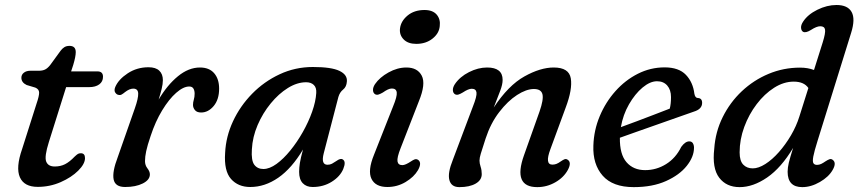

<svg xmlns="http://www.w3.org/2000/svg" viewBox="-20 -738 3434 768"><path d="M121.5 -387.5 86.5 -398Q65.5 -408 65.5 -427Q65.5 -439.5 75.5 -447.2Q85.5 -455 101.5 -455H135Q150 -455 160 -459.8Q170 -464.5 180.5 -477.5L222 -534.5Q228.5 -543.5 237 -549Q245.5 -554.5 258 -554.5Q283 -554.5 283 -529.5Q283 -512 273 -478.5L264.5 -452.5H369.5Q392 -452.5 392 -431Q392 -411.5 377 -400.5Q362 -389.5 337 -389.5H244.5L175.5 -170Q157 -111.5 164.8 -91.8Q172.5 -72 199 -72Q222 -72 240.2 -81.2Q258.5 -90.5 278.5 -111.5Q287.5 -120 292 -122.5Q296.5 -125 303.5 -125Q320 -125 320 -105.5Q320 -82.5 293 -55.5Q266 -28.5 222.8 -9.5Q179.5 9.5 131 9.5Q76.5 9.5 59.5 -29Q42.5 -67.5 68.5 -142L126.5 -324.5Q136.5 -353.5 136.5 -367.2Q136.5 -381 121.5 -387.5Z M454 -358.5Q446.5 -359.5 441 -367.8Q435.5 -376 441 -390Q454 -420.5 491 -444.8Q528 -469 574 -469Q603 -469 617.2 -455.2Q631.5 -441.5 631.5 -417.5Q631.5 -402 626.5 -381.8Q621.5 -361.5 614.5 -339.5Q649 -398 691.8 -433Q734.5 -468 780 -468Q817 -468 836.8 -445Q856.5 -422 856.5 -383.5Q856.5 -340 834.8 -314Q813 -288 784.5 -288Q767.5 -288 759.8 -297.5Q752 -307 752 -318.5Q752 -328.5 755.2 -339.2Q758.5 -350 758.5 -363.5Q758.5 -376 753.5 -384Q748.5 -392 737 -392Q713.5 -392 684.8 -366.8Q656 -341.5 628.8 -296.8Q601.5 -252 582.5 -194Q569.5 -156 564.8 -133.5Q560 -111 560 -93.5Q560 -77 569.8 -64.5Q579.5 -52 579.5 -40.5Q579.5 -18.5 551.2 -4.2Q523 10 480.5 10Q440.5 10 434.5 -20.5Q428.5 -51 451 -109.5L519.5 -305Q533.5 -345 532.8 -364.2Q532 -383.5 513 -383.5Q498 -383.5 480 -369.5Q473.5 -364 467 -360.2Q460.5 -356.5 454 -358.5Z M1275 -125Q1263 -79 1290 -79Q1300 -79 1308 -83.2Q1316 -87.5 1325.5 -94Q1342 -106 1350.5 -100.5Q1365.5 -92.5 1353 -62Q1340.5 -32 1307 -11Q1273.5 10 1230.5 10Q1205.5 10 1191 -5.2Q1176.5 -20.5 1176.5 -50.5Q1176.5 -67 1179.5 -86Q1182.5 -105 1192 -140Q1147 -64.5 1093.2 -27.2Q1039.5 10 981 10Q932.5 10 904 -22.2Q875.5 -54.5 880.5 -126.5Q883.5 -191.5 912 -252.8Q940.5 -314 988.5 -363Q1036.5 -412 1098.8 -441Q1161 -470 1231.5 -470Q1305.5 -470 1337.8 -454.5Q1370 -439 1367.5 -412Q1366 -390.5 1352.5 -379.8Q1339 -369 1333.5 -350ZM987.5 -140.5Q984.5 -96 997.2 -79Q1010 -62 1033.5 -62Q1058 -62 1086 -82.2Q1114 -102.5 1141.2 -136Q1168.5 -169.5 1191.2 -209.8Q1214 -250 1228.5 -291Q1243 -332 1245 -366Q1246.5 -387.5 1235.2 -398.2Q1224 -409 1204.5 -409Q1168.5 -409 1131.5 -386Q1094.5 -363 1062.8 -324.2Q1031 -285.5 1010.5 -237.8Q990 -190 987.5 -140.5Z M1645 -562.5Q1612 -562.5 1594.5 -580.5Q1577 -598.5 1580 -624Q1583.5 -653.5 1610.2 -675.8Q1637 -698 1678 -698Q1711 -698 1726.8 -679.5Q1742.5 -661 1739 -633.5Q1736.5 -604.5 1710 -583.5Q1683.5 -562.5 1645 -562.5ZM1582.5 -145.5Q1567.5 -107.5 1570 -92.5Q1572.5 -77.5 1589.5 -77.5Q1601.5 -77.5 1624 -92.5Q1632 -98 1638.8 -100.5Q1645.5 -103 1652.5 -98.5Q1668.5 -87 1652 -57.5Q1636 -30 1602.5 -10Q1569 10 1529.5 10Q1482 10 1466 -22.5Q1450 -55 1476 -119L1552 -311.5Q1569 -352.5 1567 -368.2Q1565 -384 1547.5 -384Q1540 -384 1531 -379.8Q1522 -375.5 1511.5 -368Q1502 -362.5 1494.5 -360Q1487 -357.5 1480.5 -361Q1472.5 -366 1472 -377.2Q1471.5 -388.5 1480 -401.5Q1498.5 -428.5 1534 -448.2Q1569.5 -468 1605.5 -468Q1650 -468 1667 -435.2Q1684 -402.5 1655.5 -333Z M1800 -361Q1792 -366 1791.5 -377.2Q1791 -388.5 1799.5 -401.5Q1819.5 -431 1856 -449.5Q1892.5 -468 1928.5 -468Q1990.5 -468 1990.5 -418.5Q1990.5 -400 1980.8 -374.8Q1971 -349.5 1955 -308Q2013.5 -396.5 2077.5 -432.2Q2141.5 -468 2195 -468Q2256 -468 2263.2 -424.5Q2270.5 -381 2242.5 -307L2181.5 -141Q2158.5 -79.5 2189.5 -79.5Q2197.5 -79.5 2205.2 -82.2Q2213 -85 2224 -93Q2232 -98.5 2238.2 -101Q2244.5 -103.5 2251.5 -98.5Q2267 -87.5 2251.5 -58.5Q2235 -28 2201.2 -8.8Q2167.5 10.5 2129 10.5Q2030.5 10.5 2076 -117L2138 -291.5Q2155 -340 2149.8 -361Q2144.5 -382 2115.5 -382Q2085.5 -382 2048.2 -358Q2011 -334 1976.8 -289.5Q1942.5 -245 1922.5 -184Q1908.5 -140.5 1903.2 -123.5Q1898 -106.5 1898 -95.5Q1898 -84.5 1902.5 -71Q1907 -57.5 1907 -41.5Q1907 -17.5 1882.5 -3.5Q1858 10.5 1817.5 10.5Q1785 10.5 1777.5 -17.8Q1770 -46 1791.5 -99L1871.5 -311.5Q1888 -353 1886 -368Q1884 -383 1867 -383Q1853.5 -383 1831 -368Q1821 -362 1813.8 -359.8Q1806.5 -357.5 1800 -361Z M2756 -147Q2756 -111 2727 -74.5Q2698 -38 2644 -13.8Q2590 10.5 2515 10.5Q2431 10.5 2390.8 -35.2Q2350.5 -81 2353.5 -156Q2355.5 -217.5 2379 -273.5Q2402.5 -329.5 2441.8 -373.5Q2481 -417.5 2531.5 -443Q2582 -468.5 2638.5 -468.5Q2695 -468.5 2723.5 -438.8Q2752 -409 2757.5 -363Q2760.5 -346.5 2771 -346Q2788.5 -345.5 2788.5 -326.5Q2788.5 -301.5 2755.5 -291.5Q2725 -281 2685.8 -267Q2646.5 -253 2605 -238.5Q2563.5 -224 2525.5 -210.5Q2487.5 -197 2459.5 -187Q2458.5 -121 2486 -89.2Q2513.5 -57.5 2560.5 -57.5Q2605.5 -57.5 2644.2 -81.5Q2683 -105.5 2705 -150.5Q2721 -172.5 2737 -172.5Q2747 -172.5 2751.5 -165Q2756 -157.5 2756 -147ZM2608 -413Q2580.5 -413 2550.2 -387.8Q2520 -362.5 2496 -320.8Q2472 -279 2463.5 -229.5Q2491 -239.5 2525.8 -252.5Q2560.5 -265.5 2595.5 -279Q2630.5 -292.5 2659 -303.5Q2664 -322 2664 -349.5Q2664 -378.5 2649 -395.8Q2634 -413 2608 -413Z M3384.5 -606.5 3250.5 -175.5Q3237 -132.5 3233.2 -112Q3229.5 -91.5 3233.8 -85Q3238 -78.5 3248 -78.5Q3256.5 -78.5 3264.5 -82.2Q3272.5 -86 3282.5 -93Q3291 -98.5 3297.8 -101Q3304.5 -103.5 3311 -98.5Q3327 -86.5 3310.5 -58Q3295 -30.5 3259.5 -10Q3224 10.5 3189 10.5Q3130.5 10.5 3130.5 -51Q3130.5 -67 3135.2 -87Q3140 -107 3152.5 -146.5Q3105 -67 3048.8 -28.2Q2992.5 10.5 2938.5 10.5Q2885.5 10.5 2856.8 -27.2Q2828 -65 2837 -143Q2841.5 -210.5 2870.8 -269.5Q2900 -328.5 2947.2 -373Q2994.5 -417.5 3054.2 -442.5Q3114 -467.5 3180 -467.5Q3211.5 -467.5 3236 -458L3271 -569Q3282.5 -606 3280.2 -619.5Q3278 -633 3261 -633Q3246.5 -633 3223.5 -618Q3202.5 -605 3192 -611Q3185 -615.5 3184.2 -626.8Q3183.5 -638 3192.5 -651.5Q3211 -680 3249.5 -699Q3288 -718 3326 -718Q3371 -718 3386.5 -690Q3402 -662 3384.5 -606.5ZM2938.5 -128.5Q2938.5 -94.5 2953 -79.5Q2967.5 -64.5 2991 -64.5Q3014 -64.5 3041.5 -82Q3069 -99.5 3095.5 -129.5Q3122 -159.5 3143.8 -196.5Q3165.5 -233.5 3177.5 -272L3213.5 -386Q3196 -411.5 3155 -411.5Q3115 -411.5 3076.5 -387Q3038 -362.5 3006.8 -321.5Q2975.5 -280.5 2957 -230.2Q2938.5 -180 2938.5 -128.5Z"/></svg>

Font: Fraunces 9pt S100
Style: Italic
Weight: 400
Italic angle: -16°
Version: Version 1.000; ttfautohint (v1.8.3)